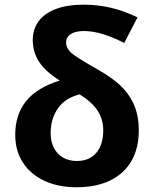

<svg xmlns="http://www.w3.org/2000/svg" viewBox="-20 -788 659 818"><path d="M44.9 -213.4Q44.9 -300.3 91.8 -357.9Q138.7 -415.5 234.9 -444.8Q174.8 -481.9 147.2 -523.7Q119.6 -565.4 119.6 -616.7Q119.6 -664.1 145 -698Q170.4 -731.9 219 -750Q267.6 -768.1 335.4 -768.1Q395.5 -768.1 451.7 -755.1Q507.8 -742.2 565.9 -713.9L509.3 -605Q457.5 -631.3 415.5 -643.6Q373.5 -655.8 337.9 -655.8Q301.3 -655.8 281.5 -642.8Q261.7 -629.9 261.7 -606.4Q261.7 -583.5 282.7 -563.5Q302.2 -545.4 394 -493.2Q455.1 -459 491.5 -425Q527.8 -391.1 547.4 -349.6Q571.3 -299.8 571.3 -232.9Q571.3 -156.2 539.8 -101.8Q508.3 -47.4 448.7 -18.8Q389.2 9.8 306.2 9.8Q228 9.8 168.9 -17.8Q109.9 -45.4 77.4 -95.7Q44.9 -146 44.9 -213.4ZM419.9 -233.9Q419.9 -279.8 395.5 -316.9Q371.1 -354 318.8 -386.2Q286.1 -377 264.4 -362.8Q242.7 -348.6 228 -328.1Q195.8 -282.7 195.8 -221.2Q195.8 -185.5 209.5 -158.4Q223.1 -131.3 248.5 -116.7Q273.9 -102.1 307.6 -102.1Q360.4 -102.1 390.1 -136.7Q419.9 -171.4 419.9 -233.9Z"/></svg>

Font: Viking Open Sans
Style: Bold
Weight: 700
Foundry: Ascender Corporation
Version: Version 2.001